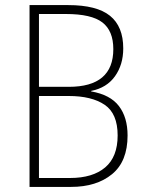

<svg xmlns="http://www.w3.org/2000/svg" viewBox="-20 -734 570 754"><path d="M96 0V-714H248Q360 -714 412 -672Q464 -630 464 -544Q464 -480 431.5 -434.5Q399 -389 338 -377V-375Q413 -362 447 -317.5Q481 -273 481 -202Q481 -100 420 -50Q359 0 259 0ZM133 -393H250Q425 -393 425 -541Q425 -613 382 -646Q339 -679 239 -679H133ZM133 -35H255Q344 -35 393 -76.5Q442 -118 442 -202Q442 -288 391 -322.5Q340 -357 250 -357H133Z"/></svg>

Font: Noto Sans Mono Condensed ExtraLight
Style: Regular
Weight: 200
Width: 3
Designer: Monotype Design Team
Foundry: Monotype Imaging Inc.
Version: Version 2.014; ttfautohint (v1.8.4.7-5d5b)